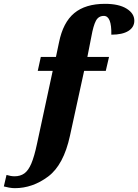

<svg xmlns="http://www.w3.org/2000/svg" viewBox="-96 -742 721 1002"><path d="M-76 231 -62 171Q-39 178 -20 178Q10 178 31 163Q52 148 67.5 111.5Q83 75 97 9L179 -372H101L117 -445H196L212 -521Q233 -625 291.5 -673.5Q350 -722 452 -722Q524 -722 564.5 -697Q605 -672 605 -634Q605 -600 574 -580.5Q543 -561 485 -561Q487 -659 446 -659Q418 -659 404.5 -633.5Q391 -608 381 -552L360 -445H473L456 -372H343L269 -33Q236 119 155 179.5Q74 240 -19 240Q-32 240 -49 237Q-66 234 -76 231Z"/></svg>

Font: Noto Serif NarrowExtraBold
Style: Italic
Weight: 800
Width: 4
Italic angle: -12°
Designer: Monotype Design Team
Foundry: Monotype Imaging Inc.
Version: Version 1.001